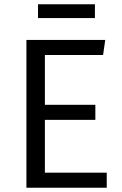

<svg xmlns="http://www.w3.org/2000/svg" viewBox="-20 -874 570 894"><path d="M460 -618H189V-386H424V-316H189V-70H477V0H103V-688H470ZM157 -790V-854H422V-790Z"/></svg>

Font: FiraSans
Style: Regular
Weight: 350
Designer: Carrois Corporate & Edenspiekermann AG
Foundry: Carrois Corporate GbR & Edenspiekermann AG
Version: Version 3.106;PS 003.106;hotconv 1.0.70;makeotf.lib2.5.58329